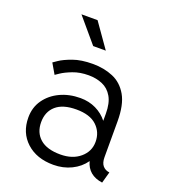

<svg xmlns="http://www.w3.org/2000/svg" viewBox="-134 -822 825 929"><g transform="rotate(20 278.5 -357.5)"><path d="M246.6 8.3Q160.2 8.3 107.7 -39.8Q55.2 -87.9 55.2 -166Q55.2 -218.3 82.8 -257.3Q110.4 -296.4 157 -318.4Q203.6 -340.3 261.2 -340.3Q304.7 -340.3 341.1 -322.8Q377.4 -305.2 401.4 -274.4V-311Q401.4 -365.7 382.6 -397.9Q363.8 -430.2 331.8 -443.8Q299.8 -457.5 260.7 -457.5Q215.3 -457.5 179.9 -443.8Q144.5 -430.2 124.3 -416.5Q104 -402.8 104 -402.8L73.2 -455.6Q73.2 -455.6 95.2 -470.7Q117.2 -485.8 159.2 -501Q201.2 -516.1 260.7 -516.1Q318.4 -516.1 365.2 -496.3Q412.1 -476.6 439.7 -428.7Q467.3 -380.9 467.3 -295.4V-111.3Q467.3 -82 480.2 -67.1Q493.2 -52.2 514.6 -49.8L498.5 8.3Q423.8 -2 406.2 -68.8Q380.9 -32.7 338.9 -12.2Q296.9 8.3 246.6 8.3ZM401.4 -166Q401.4 -215.8 366.2 -248.8Q331.1 -281.7 261.2 -281.7Q191.9 -281.7 156.5 -250.7Q121.1 -219.7 121.1 -166Q121.1 -112.3 156.5 -81.3Q191.9 -50.3 261.2 -50.3Q323.7 -50.3 362.5 -83.3Q401.4 -116.2 401.4 -166ZM231.9 -597.7 126 -722.7H209L296.9 -597.7Z"/></g></svg>

Font: Giphurs Light
Style: Regular
Weight: 300
Version: Version 0.920; ttfautohint (v1.8.4.7-5d5b)